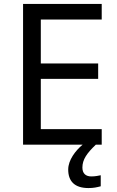

<svg xmlns="http://www.w3.org/2000/svg" viewBox="-20 -734 596 974"><path d="M398 116C398 75 421 43 466 0H496V-79H187V-334H478V-412H187V-635H496V-714H97V0H399C363 30 326 78 326 126C326 185 358 220 429 220C455 220 472 216 491 211V155C480 157 465 161 443 161C415 161 398 146 398 116Z"/></svg>

Font: Noto Sans Gujarati UI
Style: Regular
Weight: 400
Designer: Jelle Bosma - Monotype Design Team, Universal Thirst
Foundry: Monotype Imaging Inc.
Version: Version 2.106